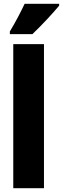

<svg xmlns="http://www.w3.org/2000/svg" viewBox="-20 -993 332 1013"><path d="M292 -963V-973H110C89 -929 64 -880 32 -827V-813H151C201 -860 264 -929 292 -963ZM212 0V-760H50V0Z"/></svg>

Font: Noto Sans Arabic ExtCond Blk
Style: Regular
Weight: 900
Width: 2
Designer: Monotype Design Team, Nadine Chahine, Nizar Qandah and Khaled Hosny
Foundry: Monotype Imaging Inc.
Version: Version 2.012